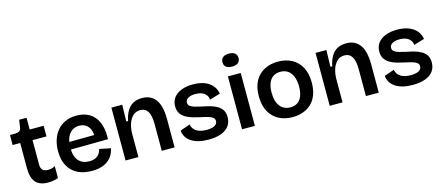

<svg xmlns="http://www.w3.org/2000/svg" viewBox="-51 -1276 4223 1834"><g transform="rotate(-15 2061.0 -359.0)"><path d="M253 12Q170 12 130.5 -32.5Q91 -77 91 -171V-422H16L17 -521H66Q96 -522 110.5 -532Q125 -542 128 -567L139 -639H212V-523H350V-418H212V-176Q212 -139 230 -122Q248 -105 282 -105Q301 -105 319.5 -109.5Q338 -114 353 -125V-5Q323 5 298 8.5Q273 12 253 12Z M686 13Q622 13 572.5 -5Q523 -23 489 -57.5Q455 -92 437.5 -141Q420 -190 420 -252Q420 -314 437 -365.5Q454 -417 487 -455.5Q520 -494 567.5 -515Q615 -536 676 -536Q733 -536 778.5 -517Q824 -498 854.5 -460Q885 -422 899.5 -367Q914 -312 910 -240L502 -236V-310L835 -313L792 -272Q798 -328 783.5 -364Q769 -400 741 -418Q713 -436 677 -436Q636 -436 605.5 -414.5Q575 -393 558.5 -352.5Q542 -312 542 -254Q542 -167 580 -124.5Q618 -82 686 -82Q715 -82 736 -89.5Q757 -97 770.5 -109.5Q784 -122 792.5 -138.5Q801 -155 805 -172L916 -149Q908 -112 890.5 -82.5Q873 -53 844.5 -31.5Q816 -10 777 1.5Q738 13 686 13Z M1020 0V-316V-523H1127L1123 -358H1141Q1153 -418 1177 -457.5Q1201 -497 1237.5 -516.5Q1274 -536 1324 -536Q1413 -536 1459 -473Q1505 -410 1505 -279V0H1378V-266Q1378 -350 1353 -389.5Q1328 -429 1279 -429Q1236 -429 1207 -402Q1178 -375 1163 -331Q1148 -287 1147 -232V0Z M1839 13Q1786 13 1743.5 2.5Q1701 -8 1670.5 -28Q1640 -48 1622.5 -76Q1605 -104 1602 -140L1701 -174Q1704 -148 1721.5 -126.5Q1739 -105 1770.5 -93.5Q1802 -82 1847 -82Q1897 -82 1924.5 -97.5Q1952 -113 1952 -142Q1952 -163 1936.5 -175.5Q1921 -188 1893 -196.5Q1865 -205 1825 -213Q1787 -221 1749.5 -231.5Q1712 -242 1680.5 -259.5Q1649 -277 1630 -305.5Q1611 -334 1611 -377Q1611 -425 1636.5 -460.5Q1662 -496 1711 -516Q1760 -536 1828 -536Q1893 -536 1940.5 -518Q1988 -500 2017.5 -466Q2047 -432 2055 -384L1950 -353Q1948 -381 1932 -401Q1916 -421 1889.5 -431Q1863 -441 1827 -441Q1781 -441 1755 -425Q1729 -409 1729 -382Q1729 -360 1745.5 -347Q1762 -334 1791 -326Q1820 -318 1859 -309Q1898 -302 1935.5 -291.5Q1973 -281 2003 -264Q2033 -247 2051 -219.5Q2069 -192 2069 -149Q2069 -97 2041.5 -60.5Q2014 -24 1962.5 -5.5Q1911 13 1839 13Z M2172 0V-523H2299V0ZM2236 -603Q2197 -603 2177 -619Q2157 -635 2157 -667Q2157 -698 2177.5 -714.5Q2198 -731 2236 -731Q2275 -731 2295.5 -714.5Q2316 -698 2316 -667Q2316 -636 2295.5 -619.5Q2275 -603 2236 -603Z M2670 13Q2593 13 2534 -18.5Q2475 -50 2441.5 -111.5Q2408 -173 2408 -263Q2408 -355 2442.5 -415.5Q2477 -476 2536 -506Q2595 -536 2669 -536Q2745 -536 2804 -505Q2863 -474 2897 -412.5Q2931 -351 2931 -260Q2931 -168 2897 -107Q2863 -46 2803.5 -16.5Q2744 13 2670 13ZM2674 -83Q2716 -83 2745 -102.5Q2774 -122 2789 -161Q2804 -200 2804 -254Q2804 -311 2788 -351.5Q2772 -392 2741.5 -414Q2711 -436 2666 -436Q2625 -436 2595.5 -416.5Q2566 -397 2550.5 -358.5Q2535 -320 2535 -265Q2535 -177 2572 -130Q2609 -83 2674 -83Z M3039 0V-316V-523H3146L3142 -358H3160Q3172 -418 3196 -457.5Q3220 -497 3256.5 -516.5Q3293 -536 3343 -536Q3432 -536 3478 -473Q3524 -410 3524 -279V0H3397V-266Q3397 -350 3372 -389.5Q3347 -429 3298 -429Q3255 -429 3226 -402Q3197 -375 3182 -331Q3167 -287 3166 -232V0Z M3858 13Q3805 13 3762.5 2.5Q3720 -8 3689.5 -28Q3659 -48 3641.5 -76Q3624 -104 3621 -140L3720 -174Q3723 -148 3740.5 -126.5Q3758 -105 3789.5 -93.5Q3821 -82 3866 -82Q3916 -82 3943.5 -97.5Q3971 -113 3971 -142Q3971 -163 3955.5 -175.5Q3940 -188 3912 -196.5Q3884 -205 3844 -213Q3806 -221 3768.5 -231.5Q3731 -242 3699.5 -259.5Q3668 -277 3649 -305.5Q3630 -334 3630 -377Q3630 -425 3655.5 -460.5Q3681 -496 3730 -516Q3779 -536 3847 -536Q3912 -536 3959.5 -518Q4007 -500 4036.5 -466Q4066 -432 4074 -384L3969 -353Q3967 -381 3951 -401Q3935 -421 3908.5 -431Q3882 -441 3846 -441Q3800 -441 3774 -425Q3748 -409 3748 -382Q3748 -360 3764.5 -347Q3781 -334 3810 -326Q3839 -318 3878 -309Q3917 -302 3954.5 -291.5Q3992 -281 4022 -264Q4052 -247 4070 -219.5Q4088 -192 4088 -149Q4088 -97 4060.5 -60.5Q4033 -24 3981.5 -5.5Q3930 13 3858 13Z"/></g></svg>

Font: Bricolage Grotesque 20pt SemiBold
Style: Regular
Weight: 600
Version: Version 1.001;gftools[0.9.33.dev8+g029e19f]